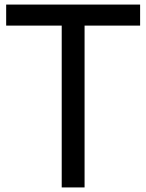

<svg xmlns="http://www.w3.org/2000/svg" viewBox="-20 -820 640 840"><path d="M250 0V-800H350V0ZM7 -708V-800H593V-708Z"/></svg>

Font: Victor Mono
Style: Bold
Weight: 700
Monospace: yes
Designer: Rune Bjørnerås
Version: Version 1.561;gftools[0.9.30]